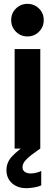

<svg xmlns="http://www.w3.org/2000/svg" viewBox="-20 -781 288 1009"><path d="M56.9 0V-523.1H191.7V0ZM124.3 -589.5Q88.4 -589.5 63.6 -614.6Q38.8 -639.6 38.8 -675.1Q38.8 -711.4 63.6 -736Q88.4 -760.7 124.3 -760.7Q160.3 -760.7 185.1 -736Q209.9 -711.4 209.9 -675.1Q209.9 -639.6 185.1 -614.6Q160.3 -589.5 124.3 -589.5ZM118.9 207.9Q72.3 207.9 43.1 181.9Q13.9 155.8 13.9 112.9Q13.9 71.5 44 40Q74.1 8.4 120.7 -22.5L191.2 0Q167.4 16.8 146.2 32.5Q125 48.3 111.7 64.3Q98.4 80.4 98.4 97.9Q98.4 113.3 109.8 121.9Q121.2 130.5 142.4 130.5Q156.8 130.5 172.8 126.3Q188.7 122.1 196.7 116.9V193.2Q183.3 199.9 160 203.9Q136.6 207.9 118.9 207.9Z"/></svg>

Font: Reddit Sans
Style: Regular
Weight: 400
Designer: Stephen Hutchings
Foundry: Reddit
Version: Version 1.014